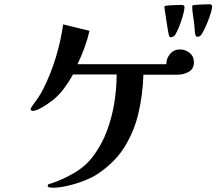

<svg xmlns="http://www.w3.org/2000/svg" viewBox="-20 -841 1040 897"><path d="M886 -551Q886 -519 862 -505.5Q838 -492 809 -492H650Q647 -399 627 -313Q607 -227 561.5 -154Q516 -81 434 -27Q410 -11 372.5 3.5Q335 18 296 27Q257 36 228 36Q226 36 214.5 35Q203 34 203 28Q203 18 213 18Q214 17 216 17Q270 0 325.5 -32.5Q381 -65 415 -111Q455 -164 479 -228Q503 -292 514 -360Q525 -428 525 -493H321Q303 -460 280 -429Q257 -398 228 -374Q219 -367 201 -354.5Q183 -342 164 -332.5Q145 -323 133 -323Q130 -323 126.5 -325Q123 -327 123 -331Q123 -335 126 -338.5Q129 -342 130 -345Q145 -365 158.5 -385Q172 -405 183 -427Q218 -498 241 -573.5Q264 -649 275 -727L398 -697Q389 -657 374.5 -617.5Q360 -578 342 -541H757Q757 -568 774.5 -589Q792 -610 820 -610Q846 -610 866 -594Q886 -578 886 -551ZM842 -807Q842 -798 837 -778Q832 -758 824 -735.5Q816 -713 807.5 -695Q799 -677 792 -672Q785 -667 779 -667Q771 -667 769 -676Q768 -680 764.5 -699.5Q761 -719 757.5 -743Q754 -767 751 -786Q748 -805 748 -808Q748 -813 754 -814Q767 -816 791.5 -817Q816 -818 829 -818Q842 -818 842 -807ZM971 -810Q971 -801 965 -781Q959 -761 950 -738.5Q941 -716 931.5 -697.5Q922 -679 916 -674Q909 -669 903 -669Q895 -669 893 -678Q890 -691 889 -708.5Q888 -726 886 -739Q884 -756 881 -774.5Q878 -793 878 -811Q878 -816 884 -817Q898 -819 921.5 -820Q945 -821 959 -821Q971 -821 971 -810Z"/></svg>

Font: Kaisei Opti
Style: Bold
Weight: 700
Designer: Font-Kai, 金井和夫
Foundry: KAZUO KANAI
Version: Version 5.003